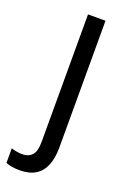

<svg xmlns="http://www.w3.org/2000/svg" viewBox="-190 -586 581 877"><g transform="rotate(20 100.5 -148.0)"><path d="M27 240Q7 240 -10.5 237Q-28 234 -40 229V158Q-27 162 -13.5 164.5Q0 167 15 167Q44 167 61 148.5Q78 130 78 84V-536H163V81Q163 131 148.5 167Q134 203 104 221.5Q74 240 27 240Z"/></g></svg>

Font: Noto Sans Hebrew SemiCondensed
Style: Regular
Weight: 400
Width: 4
Designer: Monotype Design Team
Foundry: Monotype Imaging Inc.
Version: Version 2.003